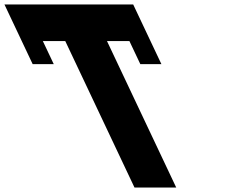

<svg xmlns="http://www.w3.org/2000/svg" viewBox="-336 -845 1084 865"><path d="M-238 -660 -188.8 -556H-93.8L-143 -660H-42L270 0H458L146 -660H247L296.2 -556H391.2L342 -660L264 -825H-316Z"/></svg>

Font: Hussar
Style: BdOpOblFive
Weight: 700
Foundry: Cannot Into Space Fonts
Version: Version 2.00